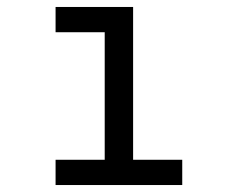

<svg xmlns="http://www.w3.org/2000/svg" viewBox="-20 -531 656 551"><path d="M280.5 -15V-511H362V-15ZM139.5 0V-72.5H503V0ZM139.5 -438.5V-511H325.5V-438.5Z"/></svg>

Font: Overpass Mono
Style: Regular
Weight: 400
Designer: Delve Withrington, Dave Bailey
Foundry: Delve Fonts LLC
Version: Version 4.000